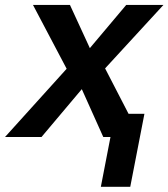

<svg xmlns="http://www.w3.org/2000/svg" viewBox="-43 -548 674 768"><path d="M398.9 0H370.1L284.2 -191.4L123 0H-22.9L223.6 -272.9L88.9 -528.3H236.8L316.4 -355.5L461.9 -528.3H610.8L377.4 -274.4L471.2 -92.8H534.7L478 199.2H360.4Z"/></svg>

Font: Cousine
Style: Bold Italic
Weight: 700
Italic angle: -12°
Monospace: yes
Designer: Steve Matteson
Foundry: Ascender Corporation
Version: Version 1.20